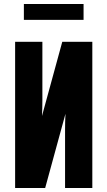

<svg xmlns="http://www.w3.org/2000/svg" viewBox="-20 -945 540 965"><path d="M56 0V-735H193V-441Q193 -421 192.5 -401.5Q192 -382 191 -362L293 -735H444V0H307V-294Q307 -314 307.5 -333.5Q308 -353 309 -373L207 0ZM100 -845V-925H400V-845Z"/></svg>

Font: Iosevka SS18 Heavy
Style: Regular
Weight: 900
Monospace: yes
Designer: Belleve Invis
Foundry: Belleve Invis
Version: Version 25.1.1; ttfautohint (v1.8.4)